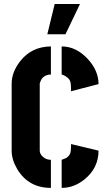

<svg xmlns="http://www.w3.org/2000/svg" viewBox="-20 -916 522 941"><path d="M211.9 -748 248 -896.5H372.1L300.8 -748ZM37.1 -176.8V-505.9Q37.1 -562.5 79.1 -616.2Q134.8 -687.5 229.5 -688.5V-550.8Q188.5 -549.8 176.8 -512.7Q174.8 -508.8 174.8 -505.9V-176.8Q174.8 -161.1 191.4 -146.5Q207 -132.8 229.5 -132.8V4.9Q120.1 4.9 64.5 -86.9Q37.1 -133.8 37.1 -176.8ZM282.2 4.9V-132.8Q282.2 -132.8 304.7 -141.6Q318.4 -151.4 323.2 -162.1Q328.1 -174.8 328.1 -198.2V-210L462.9 -177.7Q462.9 -92.8 394.5 -37.1Q342.8 4.9 282.2 4.9ZM282.2 -550.8V-688.5Q353.5 -688.5 411.1 -626Q462.9 -569.3 462.9 -503.9L328.1 -468.8V-483.4Q328.1 -507.8 323.2 -519.5Q319.3 -529.3 309.1 -537.1Q298.8 -544.9 291 -547.9Z"/></svg>

Font: Post No Bills Jaffna ExtraBold
Style: Regular
Weight: 800
Designer: Kosala Senevirathne, Siva Puranthara, Lasantha Premarathna, Tharique Azeez
Foundry: Mooniak
Version: Version 1.220 ; ttfautohint (v1.6)